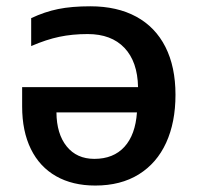

<svg xmlns="http://www.w3.org/2000/svg" viewBox="-20 -571 623 601"><path d="M49.3 -237.8V-298.3H412.1Q410.6 -377.9 369.6 -421.1Q328.6 -464.4 254.4 -464.4Q206.5 -464.4 165.8 -455.8Q125 -447.3 77.6 -426.8V-514.2Q120.1 -534.2 162.1 -542.7Q204.1 -551.3 262.7 -551.3Q346.7 -551.3 406.5 -518.8Q466.3 -486.3 497.8 -424.1Q529.3 -361.8 529.3 -274.4Q529.3 -188 500 -124Q470.7 -60.1 414.3 -25.1Q357.9 9.8 278.3 9.8Q207 9.8 155.5 -19.5Q104 -48.8 76.7 -104.5Q49.3 -160.2 49.3 -237.8ZM408.7 -219.2H156.7Q157.2 -151.9 188.7 -112.8Q220.2 -73.7 275.4 -73.7Q335 -73.7 369.4 -111.3Q403.8 -148.9 408.7 -219.2Z"/></svg>

Font: Viking Open Sans Light
Style: Bold
Weight: 600
Foundry: Ascender Corporation
Version: Version 2.001